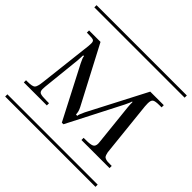

<svg xmlns="http://www.w3.org/2000/svg" viewBox="-185 -880 1052 1052"><g transform="rotate(45 341.0 -354.0)"><path d="M60.1 -581.1H148.9L323.2 -249Q335 -226.1 335 -205.1L345.2 -204.1Q345.2 -214.8 360.8 -247.1L534.2 -581.1H639.2V-564H623Q590.8 -564 580.3 -557.1Q569.8 -550.3 569.8 -525.9Q569.8 -511.7 570.8 -502.9L602.1 -205.1Q603.5 -189 604.7 -180.9Q606 -172.9 609.1 -164.6Q612.3 -156.2 615.5 -153.3Q618.7 -150.4 626 -147.7Q633.3 -145 641.8 -144.5Q650.4 -144 665 -144H672.9V-127H455.1V-144H472.2Q508.8 -144 521.5 -150.9Q534.2 -157.7 534.2 -178.2Q534.2 -186 533.2 -190.9L507.8 -432.1Q505.9 -449.7 505.9 -472.2H502Q502 -466.3 485.8 -433.1L324.2 -118.2H312L154.8 -421.9Q140.1 -450.7 140.1 -461.9H133.8Q133.8 -445.3 131.8 -420.9L107.9 -192.9Q106.9 -186 106.9 -173.8Q106.9 -154.3 118.9 -149.2Q130.9 -144 168.9 -144H187V-127H8.8V-144H20Q57.6 -144 67.6 -153.8Q77.6 -163.6 82 -205.1L118.2 -520Q119.1 -527.8 119.1 -540Q119.1 -555.7 110.8 -559.8Q102.5 -564 73.2 -564H60.1ZM-8.8 -708H690.9V-690.9H-8.8ZM-8.8 -17.1H690.9V0H-8.8Z"/></g></svg>

Font: FoglihtenFr01
Style: Regular
Weight: 500
Version: Version 0.68